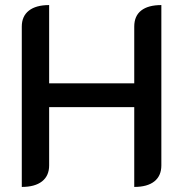

<svg xmlns="http://www.w3.org/2000/svg" viewBox="-20 -729 724 758"><path d="M66 -624Q66 -665 94 -687Q122 -709 174 -709V-400H510V-624Q510 -666 537.5 -687.5Q565 -709 617 -709V-76Q617 -35 589.5 -13Q562 9 510 9V-306H174V-76Q174 -35 146 -13Q118 9 66 9Z"/></svg>

Font: K2D Medium
Style: Regular
Weight: 500
Designer: Katatrad Aksorn Co.,Ltd.
Foundry: Cadson Demak Co.,Ltd.
Version: Version 1.000; ttfautohint (v1.6)